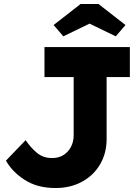

<svg xmlns="http://www.w3.org/2000/svg" viewBox="-20 -937 699 967"><path d="M10 -128 109 -231Q139 -188 169.5 -164.5Q200 -141 242 -141Q291 -141 321 -174Q351 -207 351 -257V-549H204V-700H634V-549H517V-237Q517 -166 484.5 -110Q452 -54 393.5 -22Q335 10 260 10Q168 10 104.5 -31Q41 -72 10 -128ZM250 -811 386 -917H476L612 -811L563 -754L431 -818L299 -754Z"/></svg>

Font: Lexend Exa HM Xlight
Style: Bold
Weight: 700
Designer: Bonnie Shaver-Troup, Thomas Jockin, Octavio Pardo
Foundry: Lexend
Version: Version 1.091